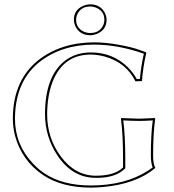

<svg xmlns="http://www.w3.org/2000/svg" viewBox="-20 -853 800 883"><path d="M545.9 -117.2Q545.9 -236.3 536.1 -307.1L538.1 -310.1Q539.6 -310.1 620.1 -307.1Q620.1 -307.1 692.9 -310.1L693.8 -307.1Q684.1 -239.7 684.1 -137.2Q684.6 -95.7 693.8 -83V-80.1Q606 -6.3 451.7 7.3Q423.8 9.8 397 9.8Q263.7 9.3 178.2 -47.9Q79.6 -114.7 48.8 -230Q39.1 -268.6 39.1 -307.1Q39.1 -470.2 141.1 -563.5Q148.4 -569.8 154.8 -575.2Q259.8 -657.7 412.1 -658.2Q466.3 -658.2 526.1 -647.2Q585.9 -636.2 618.7 -624.5L650.9 -612.8L652.8 -609.9Q637.7 -544.9 632.8 -480L603 -479Q560.5 -564.5 463.9 -592.3Q430.7 -601.6 397.9 -602.1Q269.5 -602.1 220.7 -474.1Q197.3 -411.1 196.8 -327.1Q196.8 -218.3 259.8 -133.3Q325.2 -45.4 419.9 -44.9Q498 -44.9 536.1 -74.7Q541.5 -79.1 545.9 -83ZM319.8 -762.2Q319.8 -805.7 359.4 -824.7Q376.5 -832.5 395 -833Q440.4 -833 461.4 -795.4Q469.7 -779.3 470.2 -762.2Q470.2 -718.8 430.2 -699.2Q413.1 -691.4 395 -690.9Q349.6 -690.9 328.6 -728.5Q320.3 -744.6 319.8 -762.2ZM556.2 -117.2V-78.6L552.7 -75.7Q511.2 -36.6 432.1 -35.2Q425.8 -35.2 419.9 -35.2Q312.5 -35.2 243.7 -138.7Q187.5 -224.1 187 -327.1Q187 -502 278.8 -573.7Q328.6 -611.8 397.9 -611.8Q499 -611.8 568.8 -543Q592.8 -518.6 608.9 -489.3L623.5 -489.7Q628.4 -548.8 641.6 -606Q522.5 -647.9 412.1 -647.9Q262.7 -647.5 161.1 -567.4Q56.6 -483.9 49.3 -327.1Q48.8 -316.4 48.8 -307.1Q48.8 -189 131.8 -100.6Q155.8 -75.2 183.6 -56.2Q267.6 0 397 0Q554.7 0 660.6 -67.9Q672.4 -75.7 682.1 -83Q674.3 -100.6 673.8 -137.2Q673.8 -237.8 682.6 -299.3Q647 -296.9 620.1 -296.9Q591.3 -296.9 546.9 -299.3Q556.2 -230 556.2 -117.2ZM330.1 -762.2Q330.1 -724.1 365.2 -707.5Q379.4 -701.2 395 -701.2Q437 -701.2 454.1 -735.8Q460 -748.5 460 -762.2Q460 -800.3 424.8 -816.4Q410.6 -822.8 395 -823.2Q353 -823.2 335.9 -788.1Q330.1 -775.4 330.1 -762.2Z"/></svg>

Font: Linux Biolinum Outline O
Style: Bold
Weight: 700
Designer: Philipp H. Poll
Foundry: Philipp H. Poll
Version: Version 0.9.2